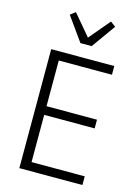

<svg xmlns="http://www.w3.org/2000/svg" viewBox="-137 -1013 792 1088"><g transform="rotate(15 259.0 -468.5)"><path d="M458 0H88V-698H458V-647H146V-379H442V-328H146V-51H458ZM305 -774H239L139 -914L169 -937L272 -815L375 -937L405 -914Z"/></g></svg>

Font: IBM Plex Sans Condensed Light
Style: Regular
Weight: 300
Width: 3
Designer: Mike Abbink, Paul van der Laan, Pieter van Rosmalen
Foundry: Bold Monday
Version: Version 3.201